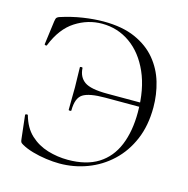

<svg xmlns="http://www.w3.org/2000/svg" viewBox="-98 -730 820 837"><g transform="rotate(15 312.5 -312.0)"><path d="M242 12Q214 12 181.5 7.5Q149 3 119.5 -5.5Q90 -14 69 -26Q60 -31 58 -35Q56 -39 55 -49L43 -154Q43 -157 48.5 -158Q54 -159 55 -156Q70 -102 103.5 -71Q137 -40 181.5 -26.5Q226 -13 273 -13Q356 -13 409.5 -46.5Q463 -80 489 -143Q515 -206 515 -292Q515 -396 482 -470.5Q449 -545 392.5 -585Q336 -625 265 -625Q201 -625 145 -589Q89 -553 57 -473Q56 -469 51 -470Q46 -471 46 -474L60 -580Q62 -592 64 -596Q66 -600 75 -604Q127 -621 177 -628.5Q227 -636 269 -636Q354 -636 412.5 -610Q471 -584 507 -540.5Q543 -497 559 -442.5Q575 -388 575 -330Q575 -248 548 -184.5Q521 -121 474 -77Q427 -33 367 -10.5Q307 12 242 12ZM221 -225Q221 -263 221.5 -283.5Q222 -304 222 -326Q222 -349 221 -370.5Q220 -392 220 -416Q220 -419 226 -419Q232 -419 232 -416Q234 -376 262 -356Q290 -336 365 -336H542V-317H361Q289 -317 261 -299Q233 -281 233 -225Q233 -222 227 -222Q221 -222 221 -225Z"/></g></svg>

Font: Cormorant Garamond Light
Style: Regular
Weight: 300
Designer: Christian Thalmann (Catharsis Fonts)
Foundry: Catharsis Fonts
Version: Version 4.001